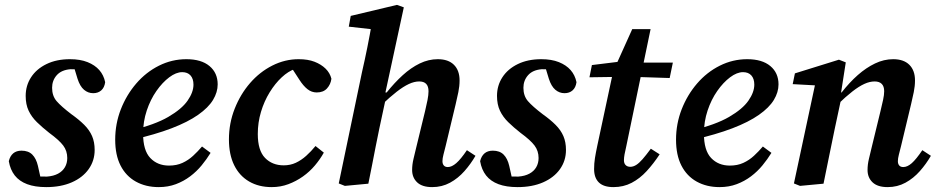

<svg xmlns="http://www.w3.org/2000/svg" viewBox="-20 -751 3833 785"><path d="M169 14Q123 14 91 2Q59 -10 40.5 -33.5Q22 -57 16 -92Q21 -113 34 -124Q47 -135 68 -135Q96 -135 112 -119Q128 -103 135 -73L149 -10L95 -31Q115 -30 133.5 -29.5Q152 -29 172 -29Q199 -31 217.5 -41Q236 -51 245.5 -67.5Q255 -84 255 -105Q255 -134 238.5 -156Q222 -178 181 -208Q153 -230 131 -251.5Q109 -273 97 -298.5Q85 -324 85 -359Q85 -401 107 -435Q129 -469 170 -489Q211 -509 266 -509Q308 -509 338 -497Q368 -485 386 -464.5Q404 -444 410 -415Q407 -393 394 -381.5Q381 -370 361 -370Q340 -370 323.5 -384Q307 -398 297 -429L280 -485L328 -466Q314 -467 299 -467.5Q284 -468 268 -468Q231 -465 212 -443.5Q193 -422 193 -392Q193 -359 211.5 -337.5Q230 -316 272 -284Q303 -262 324.5 -240.5Q346 -219 356.5 -194.5Q367 -170 367 -138Q367 -94 342.5 -59.5Q318 -25 273.5 -5.5Q229 14 169 14Z M629 14Q576 14 535.5 -8.5Q495 -31 473 -74Q451 -117 451 -180Q451 -245 474 -304Q497 -363 537 -409.5Q577 -456 630 -482.5Q683 -509 742 -509Q803 -509 836.5 -481Q870 -453 870 -406Q870 -374 851 -342.5Q832 -311 790 -281.5Q748 -252 681.5 -226.5Q615 -201 519 -179L517 -218Q613 -241 668 -273Q723 -305 747 -339.5Q771 -374 771 -405Q771 -429 759 -442.5Q747 -456 725 -456Q700 -456 672 -435Q644 -414 619.5 -379Q595 -344 580 -299Q565 -254 565 -205Q565 -136 594.5 -105Q624 -74 671 -74Q702 -74 726 -85Q750 -96 769.5 -114Q789 -132 806 -152L841 -126Q825 -100 804.5 -75Q784 -50 757.5 -30Q731 -10 699 2Q667 14 629 14Z M1091 14Q1038 14 998.5 -9Q959 -32 937.5 -75.5Q916 -119 916 -181Q916 -247 939.5 -306.5Q963 -366 1002.5 -411.5Q1042 -457 1093.5 -483Q1145 -509 1201 -509Q1239 -509 1266 -498.5Q1293 -488 1311 -470.5Q1329 -453 1335 -429Q1332 -406 1317 -389.5Q1302 -373 1275 -373Q1254 -373 1237 -386.5Q1220 -400 1204 -425L1165 -485H1218V-469H1186Q1159 -460 1132 -435Q1105 -410 1082.5 -373.5Q1060 -337 1047 -293.5Q1034 -250 1034 -203Q1034 -136 1063.5 -105.5Q1093 -75 1140 -75Q1167 -75 1189.5 -85.5Q1212 -96 1232 -114Q1252 -132 1270 -154L1304 -127Q1289 -100 1267.5 -74.5Q1246 -49 1218.5 -29.5Q1191 -10 1159 2Q1127 14 1091 14Z M1390 9 1365 -1 1460 -456Q1472 -508 1482 -558Q1492 -608 1501 -660L1540 -627L1406 -642L1414 -686L1603 -731L1631 -721L1553 -360L1558 -352L1531 -226Q1523 -187 1515.5 -149.5Q1508 -112 1501 -75Q1494 -38 1486 0ZM1747 14Q1706 14 1685.5 -5.5Q1665 -25 1665 -56Q1665 -78 1670.5 -101Q1676 -124 1682 -149L1718 -297Q1724 -322 1728 -342.5Q1732 -363 1732 -378Q1732 -398 1722.5 -408Q1713 -418 1694 -418Q1674 -418 1651.5 -407.5Q1629 -397 1602 -376Q1575 -355 1539 -321L1538 -373H1561Q1593 -413 1626.5 -443.5Q1660 -474 1696 -491.5Q1732 -509 1770 -509Q1813 -509 1836 -486Q1859 -463 1859 -422Q1859 -399 1854 -374.5Q1849 -350 1843 -325L1802 -154Q1797 -134 1793 -118.5Q1789 -103 1789 -92Q1789 -81 1794.5 -74.5Q1800 -68 1811 -68Q1827 -68 1845.5 -84Q1864 -100 1889 -137L1924 -114Q1905 -81 1879 -51.5Q1853 -22 1820 -4Q1787 14 1747 14Z M2096 14Q2050 14 2018 2Q1986 -10 1967.5 -33.5Q1949 -57 1943 -92Q1948 -113 1961 -124Q1974 -135 1995 -135Q2023 -135 2039 -119Q2055 -103 2062 -73L2076 -10L2022 -31Q2042 -30 2060.5 -29.5Q2079 -29 2099 -29Q2126 -31 2144.5 -41Q2163 -51 2172.5 -67.5Q2182 -84 2182 -105Q2182 -134 2165.5 -156Q2149 -178 2108 -208Q2080 -230 2058 -251.5Q2036 -273 2024 -298.5Q2012 -324 2012 -359Q2012 -401 2034 -435Q2056 -469 2097 -489Q2138 -509 2193 -509Q2235 -509 2265 -497Q2295 -485 2313 -464.5Q2331 -444 2337 -415Q2334 -393 2321 -381.5Q2308 -370 2288 -370Q2267 -370 2250.5 -384Q2234 -398 2224 -429L2207 -485L2255 -466Q2241 -467 2226 -467.5Q2211 -468 2195 -468Q2158 -465 2139 -443.5Q2120 -422 2120 -392Q2120 -359 2138.5 -337.5Q2157 -316 2199 -284Q2230 -262 2251.5 -240.5Q2273 -219 2283.5 -194.5Q2294 -170 2294 -138Q2294 -94 2269.5 -59.5Q2245 -25 2200.5 -5.5Q2156 14 2096 14Z M2390 -435 2400 -485 2538 -502V-495H2731L2718 -432L2532 -438L2529 -437ZM2488 14Q2448 14 2428.5 -5Q2409 -24 2409 -60Q2409 -83 2412.5 -105Q2416 -127 2422 -155L2487 -459L2565 -632H2640L2541 -155Q2536 -134 2533.5 -120Q2531 -106 2531 -96Q2531 -83 2538 -76Q2545 -69 2557 -69Q2569 -69 2581 -76.5Q2593 -84 2607 -100Q2621 -116 2641 -143L2677 -120Q2652 -82 2624 -51.5Q2596 -21 2562.5 -3.5Q2529 14 2488 14Z M2922 14Q2869 14 2828.5 -8.5Q2788 -31 2766 -74Q2744 -117 2744 -180Q2744 -245 2767 -304Q2790 -363 2830 -409.5Q2870 -456 2923 -482.5Q2976 -509 3035 -509Q3096 -509 3129.5 -481Q3163 -453 3163 -406Q3163 -374 3144 -342.5Q3125 -311 3083 -281.5Q3041 -252 2974.5 -226.5Q2908 -201 2812 -179L2810 -218Q2906 -241 2961 -273Q3016 -305 3040 -339.5Q3064 -374 3064 -405Q3064 -429 3052 -442.5Q3040 -456 3018 -456Q2993 -456 2965 -435Q2937 -414 2912.5 -379Q2888 -344 2873 -299Q2858 -254 2858 -205Q2858 -136 2887.5 -105Q2917 -74 2964 -74Q2995 -74 3019 -85Q3043 -96 3062.5 -114Q3082 -132 3099 -152L3134 -126Q3118 -100 3097.5 -75Q3077 -50 3050.5 -30Q3024 -10 2992 2Q2960 14 2922 14Z M3251 9 3226 -1 3318 -431 3350 -400 3221 -407 3230 -451 3410 -507 3438 -496 3417 -361 3421 -356 3393 -225Q3381 -169 3370 -113Q3359 -57 3347 0ZM3609 14Q3568 14 3547.5 -5.5Q3527 -25 3527 -56Q3527 -78 3532.5 -101Q3538 -124 3544 -149L3580 -297Q3586 -322 3590.5 -342.5Q3595 -363 3595 -378Q3595 -398 3585 -408Q3575 -418 3556 -418Q3536 -418 3514 -408Q3492 -398 3465 -377Q3438 -356 3404 -323L3402 -373H3421Q3453 -414 3487 -444Q3521 -474 3557.5 -491.5Q3594 -509 3632 -509Q3675 -509 3698 -486Q3721 -463 3721 -422Q3721 -399 3716 -374.5Q3711 -350 3705 -325L3664 -154Q3659 -134 3655 -118.5Q3651 -103 3651 -92Q3651 -81 3656.5 -74.5Q3662 -68 3673 -68Q3690 -68 3708 -84Q3726 -100 3751 -137L3786 -114Q3767 -81 3741 -51.5Q3715 -22 3682 -4Q3649 14 3609 14Z"/></svg>

Font: Source Serif 4 SemiBold
Style: Italic
Weight: 600
Italic angle: -12°
Designer: Frank Grießhammer
Foundry: Adobe Systems Incorporated
Version: Version 4.004;hotconv 1.0.116;makeotfexe 2.5.65601